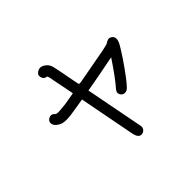

<svg xmlns="http://www.w3.org/2000/svg" viewBox="-180 -1051 1360 1360"><g transform="rotate(-45 500.0 -371.5)"><path d="M888.7 -564.5Q893.6 -542 873 -506.8Q867.2 -495.1 820.3 -422.9Q733.4 -295.9 694.3 -256.8Q680.7 -242.2 661.1 -241.7Q641.6 -241.2 628.9 -258.8Q614.3 -283.2 633.8 -304.7Q688.5 -367.2 769.5 -489.3Q588.9 -453.1 489.3 -436.5L574.2 2.9Q578.1 22.5 564 37.6Q549.8 52.7 529.3 49.8Q502.9 45.9 493.2 -2Q493.2 -2 412.1 -423.8Q365.2 -416 353.5 -414.1Q347.7 -413.1 316.4 -408.2Q224.6 -391.6 189.5 -405.3Q170.9 -412.1 156.2 -424.8Q137.7 -440.4 136.2 -461.4Q134.8 -482.4 157.2 -495.1Q176.8 -505.9 195.3 -494.1Q197.3 -492.2 200.7 -488.8Q204.1 -485.4 207 -482.9Q210 -480.5 213.9 -480.5Q224.6 -476.6 259.3 -480Q293.9 -483.4 306.2 -484.9Q318.4 -486.3 352.5 -492.7Q386.7 -499 397.5 -501Q383.8 -574.2 366.2 -658.2Q359.4 -698.2 355.5 -708Q354.5 -711.9 351.1 -713.4Q347.7 -714.8 341.8 -715.8Q326.2 -718.8 318.4 -738.3Q309.6 -763.7 325.2 -777.3Q363.3 -810.5 406.2 -772.5Q415 -764.6 420.9 -754.9Q426.8 -745.1 430.7 -732.4Q436.5 -711.9 469.7 -534.2Q472.7 -518.6 475.6 -516.6Q478.5 -514.6 494.1 -516.6L673.8 -549.8Q768.6 -565.4 811.5 -578.1Q815.4 -579.1 827.6 -586.9Q839.8 -594.7 849.6 -594.7Q863.3 -594.7 874.5 -585.9Q885.7 -577.1 888.7 -564.5Z"/></g></svg>

Font: irohamaru Regular
Style: Regular
Weight: 400
Designer: [Source Han Sans]
Ryoko NISHIZUKA  (kana & ideographs); Paul D. Hunt (Latin, Greek & Cyrillic); Wenlong ZHANG  (bopomofo
Version: Version 1.00